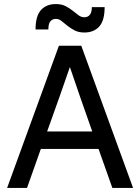

<svg xmlns="http://www.w3.org/2000/svg" viewBox="-20 -925 690 945"><path d="M465 -192H181L113 0H15L270 -700H380L635 0H533ZM212 -278H434L375 -446L324 -595L272 -446ZM395 -765Q367 -765 347 -775.5Q327 -786 311.5 -798.5Q296 -811 283 -821.5Q270 -832 255 -832Q238 -832 228 -820Q218 -808 218 -780H155Q155 -846 181.5 -875.5Q208 -905 255 -905Q283 -905 302.5 -895Q322 -885 337.5 -872.5Q353 -860 366.5 -850Q380 -840 395 -840Q412 -840 422 -852Q432 -864 432 -890H495Q495 -824 468.5 -794.5Q442 -765 395 -765Z"/></svg>

Font: Retni Sans Medium
Style: Regular
Weight: 500
Designer: Vitaly Kuzmin
Foundry: ParaType Ltd.
Version: Version 1.00;March 2, 2019;FontCreator 11.5.0.2425 64-bit; t